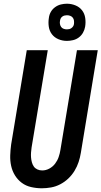

<svg xmlns="http://www.w3.org/2000/svg" viewBox="-20 -1005 546 1033"><path d="M205 8Q176 8 147.5 1.5Q119 -5 97 -21.5Q75 -38 60.5 -61.5Q46 -85 40 -112.5Q34 -140 35 -169Q36 -198 40 -228L124 -735H237L150 -212Q148 -198 147 -184.5Q146 -171 147 -158Q148 -145 151.5 -132Q155 -119 162 -109Q169 -99 181 -93.5Q193 -88 207 -88Q227 -88 245.5 -98Q264 -108 276.5 -124.5Q289 -141 295.5 -160Q302 -179 305 -198L394 -735H506L415 -183Q411 -158 403 -133.5Q395 -109 381 -86Q367 -63 347.5 -44.5Q328 -26 304 -13.5Q280 -1 254.5 3.5Q229 8 205 8ZM340 -785Q316 -785 294.5 -794Q273 -803 259.5 -820.5Q246 -838 242.5 -861.5Q239 -885 243 -909Q245 -926 253.5 -941Q262 -956 276.5 -966.5Q291 -977 307.5 -981Q324 -985 340 -985Q364 -985 386 -976Q408 -967 421.5 -949.5Q435 -932 438.5 -908.5Q442 -885 438 -861Q435 -844 426.5 -829Q418 -814 404 -803.5Q390 -793 373 -789Q356 -785 340 -785ZM340 -847Q347 -847 353 -848.5Q359 -850 364.5 -854Q370 -858 373.5 -863.5Q377 -869 378 -876Q379 -885 378 -894Q377 -903 371.5 -910Q366 -917 357.5 -920Q349 -923 340 -923Q334 -923 327.5 -921.5Q321 -920 315.5 -916Q310 -912 307 -906.5Q304 -901 303 -894Q301 -885 302.5 -876Q304 -867 309 -860Q314 -853 322.5 -850Q331 -847 340 -847Z"/></svg>

Font: Iosevka Curly Oblique
Style: Bold
Weight: 700
Italic angle: -9°
Monospace: yes
Designer: Belleve Invis
Foundry: Belleve Invis
Version: Version 11.1.0; ttfautohint (v1.8.3)